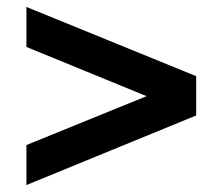

<svg xmlns="http://www.w3.org/2000/svg" viewBox="-20 -562 640 552"><path d="M56 -30V-145L410 -289V-282L56 -427V-542L544 -343V-230Z"/></svg>

Font: Nunito Sans 7pt ExtraBold
Style: Regular
Weight: 800
Designer: Vernon Adams
Foundry: Vernon Adams
Version: Version 3.101;gftools[0.9.27]